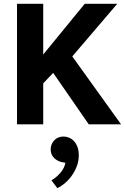

<svg xmlns="http://www.w3.org/2000/svg" viewBox="-20 -650 653 1004"><path d="M69 0V-630H206V-365L423 -630H593L358 -355L613 0H444L258 -269L206 -214V0ZM304 198Q280 193 262.5 175.5Q245 158 245 131Q245 105 263 84.5Q281 64 313 64Q326 64 340 69.5Q354 75 365.5 86.5Q377 98 384.5 117Q392 136 392 163Q392 191 382.5 217Q373 243 357.5 265.5Q342 288 322 305.5Q302 323 280 334L249 293Q275 278 296 253.5Q317 229 322 201Z"/></svg>

Font: Mukta Vaani
Style: Bold
Weight: 700
Designer: Noopur Datye, Girish Dalvi, Yashodeep Gholap, Pallavi Karambelkar
Foundry: Ek Type
Version: Version 2.538;PS 1.000;hotconv 16.6.51;makeotf.lib2.5.65220;